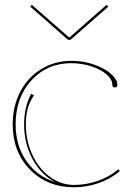

<svg xmlns="http://www.w3.org/2000/svg" viewBox="-20 -775 545 797"><path d="M112.3 -754.9 266.1 -620.1H269L422.4 -754.9L429.7 -747.6L272.9 -609.9H262.2L105.5 -747.6ZM287.6 2.4Q176.3 2.4 104.5 -71Q32.7 -144.5 32.7 -258.8Q32.7 -334 64.2 -394.3Q95.7 -454.6 151.6 -488.5Q207.5 -522.5 277.3 -522.5Q327.6 -522.5 372.8 -506.1Q418 -489.7 442.6 -466.8Q467.3 -443.8 467.3 -422.4Q467.3 -412.1 457 -412.1Q446.3 -412.1 446.3 -422.4Q446.3 -445.8 421.6 -466.8Q397 -487.8 357.4 -500.2Q317.9 -512.7 275.9 -512.7Q175.3 -512.7 110.1 -441.2Q44.9 -369.6 44.9 -258.8Q44.9 -170.9 89.6 -106.7Q134.3 -42.5 209.5 -19Q151.4 -48.3 115.7 -113.5Q80.1 -178.7 80.1 -258.8Q80.1 -331.5 109.4 -385.7L120.6 -379.4Q99.1 -344.2 94.2 -321.8Q87.4 -291.5 87.4 -258.8Q87.4 -190.4 114.3 -132.6Q141.1 -74.7 187.3 -41Q233.4 -7.3 287.6 -7.3Q336.9 -7.3 385.3 -23.9Q433.6 -40.5 471.2 -72.3L477.5 -64.9Q438.5 -31.7 388.4 -14.6Q338.4 2.4 287.6 2.4Z"/></svg>

Font: ZnikomitNo25
Style: Regular
Weight: 100
Designer: gluk
Foundry: gluk
Version: Version 0.56